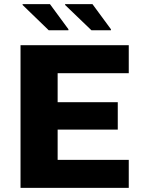

<svg xmlns="http://www.w3.org/2000/svg" viewBox="-20 -906 699 926"><path d="M79 0V-688H601V-553H258V-413H548V-281H258V-135H601V0ZM515 -760H421L294 -882V-886H426L515 -765ZM310 -760H215L89 -882V-886H221L310 -765Z"/></svg>

Font: Saira SemiExpanded
Style: Bold
Weight: 700
Width: 6
Designer: Hector Gatti with collaboration of the Omnibus-Type team
Foundry: Omnibus-Type
Version: Version 1.101